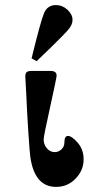

<svg xmlns="http://www.w3.org/2000/svg" viewBox="-20 -731 368 760"><path d="M80.1 -428.2Q80.1 -441.4 85.9 -445.8Q91.8 -450.2 105 -450.2H180.2Q204.1 -450.2 204.1 -432.1Q204.1 -423.3 178.5 -307.6Q152.8 -191.9 152.8 -179.2Q152.8 -159.2 165.5 -144Q178.2 -128.9 196.8 -128.9Q211.9 -128.9 223.4 -139.9Q234.9 -150.9 234.9 -167Q234.9 -192.9 249 -192.9Q264.2 -192.9 287.6 -166Q311 -139.2 311 -100.1Q311 -57.1 279.5 -24.2Q248 8.8 202.1 8.8Q117.2 8.8 100.1 -108.9Q97.2 -129.9 92 -209.5Q86.9 -289.1 84 -357.9ZM105 -500Q141.1 -647.9 154.5 -679.4Q168 -710.9 201.2 -710.9Q227.1 -710.9 247.1 -692.4Q267.1 -673.8 267.1 -651.9Q267.1 -633.8 251 -614.5Q234.9 -595.2 180.2 -542Q146 -509.8 125 -488.8Z"/></svg>

Font: CMU Serif
Style: Bold
Weight: 700
Version: Version 0.7.0